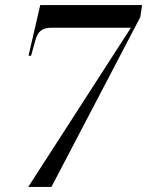

<svg xmlns="http://www.w3.org/2000/svg" viewBox="-20 -734 578 754"><path d="M91 0 494 -625H180Q156 -625 141 -614Q126 -603 119 -576L102 -515H92L138 -714H538L531 -667L182 0Z"/></svg>

Font: Noto Serif Display Condensed SemiBold
Style: Italic
Weight: 600
Width: 3
Italic angle: -12°
Designer: Monotype Design Team
Foundry: Monotype Imaging Inc.
Version: Version 2.009